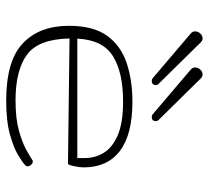

<svg xmlns="http://www.w3.org/2000/svg" viewBox="-46 -594 645 592"><g transform="rotate(90 276.0 -297.5)"><path d="M289.6 5.4Q167.5 5.4 113.3 -45.7Q59.1 -96.7 59.1 -188Q59.1 -263.7 90.1 -306.2Q121.1 -348.6 174.3 -366.2Q227.5 -383.8 293 -383.8Q394.5 -383.8 445.1 -345Q495.6 -306.2 495.6 -233.9Q495.6 -220.7 491.7 -202.9Q487.8 -185.1 483.9 -185.1L98.1 -189.9Q100.1 -93.8 148.2 -58.6Q196.3 -23.4 289.1 -23.4Q343.8 -23.4 380.6 -33.4Q417.5 -43.5 440.2 -55.9Q462.9 -68.4 473.6 -75.7Q475.1 -76.7 477.5 -76.7Q482.9 -76.7 487.5 -71.5Q492.2 -66.4 492.2 -60.5Q492.2 -55.2 487.3 -51.8Q481.9 -46.4 459.7 -32.5Q437.5 -18.6 395.8 -6.6Q354 5.4 289.6 5.4ZM98.6 -213.9H466.8V-236.8Q466.8 -269.5 450.2 -296.1Q433.6 -322.8 395.5 -338.9Q357.4 -355 293 -355Q202.6 -355 152.6 -323.7Q102.5 -292.5 98.6 -213.9ZM339.8 -443.4Q335.9 -443.4 332.5 -445.8L194.8 -563Q187.5 -568.8 187.5 -576.7Q187.5 -585.4 193.8 -592.8Q200.2 -600.1 209 -600.1Q215.8 -600.1 221.2 -594.7L349.1 -464.8Q353 -460.9 353 -456.1Q353 -443.4 339.8 -443.4ZM228.5 -443.4Q224.6 -443.4 221.2 -445.8L83.5 -563Q76.2 -568.8 76.2 -576.7Q76.2 -585.4 82.5 -592.8Q88.9 -600.1 97.7 -600.1Q104.5 -600.1 109.9 -594.7L237.8 -464.8Q241.7 -460.9 241.7 -456.1Q241.7 -443.4 228.5 -443.4Z"/></g></svg>

Font: Gruppo
Style: Regular
Weight: 400
Designer: Vernon Adams
Foundry: Vernon Adams
Version: Version 1.001; ttfautohint (v1.8.4.7-5d5b);gftools[0.9.28]